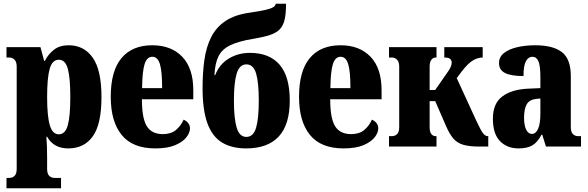

<svg xmlns="http://www.w3.org/2000/svg" viewBox="-20 -790 3167 1035"><path d="M15 225V169H30Q47 169 58.5 158Q70 147 70 120V-431Q70 -456 58.5 -468Q47 -480 30 -480H15V-536H198L218 -462H222Q240 -498 271 -522Q302 -546 350 -546Q433 -546 480 -479Q527 -412 527 -267Q527 -121 480.5 -55.5Q434 10 348 10Q269 10 234 -53H230Q232 -27 233 -0.5Q234 26 234 58V120Q234 147 245.5 158Q257 169 274 169H309V225ZM297 -66Q332 -66 345.5 -115Q359 -164 359 -267Q359 -371 345.5 -419.5Q332 -468 297 -468Q262 -468 248 -419.5Q234 -371 234 -267Q234 -164 248.5 -115Q263 -66 297 -66Z M817 10Q695 10 636 -62.5Q577 -135 577 -268Q577 -408 635 -477Q693 -546 801 -546Q903 -546 962.5 -484Q1022 -422 1022 -303V-255H745Q745 -152 771.5 -109.5Q798 -67 858 -67Q901 -67 927.5 -88.5Q954 -110 970 -145Q1004 -129 1004 -98Q1004 -74 984 -49Q964 -24 923 -7Q882 10 817 10ZM854 -315Q854 -405 842 -444.5Q830 -484 801 -484Q772 -484 759.5 -444.5Q747 -405 746 -315Z M1307 10Q1229 10 1176.5 -22Q1124 -54 1098 -125.5Q1072 -197 1072 -315Q1072 -399 1082 -468.5Q1092 -538 1119 -591Q1146 -644 1196.5 -677.5Q1247 -711 1328 -722Q1383 -730 1412.5 -737Q1442 -744 1454 -752Q1466 -760 1466 -770H1522Q1522 -718 1514.5 -685Q1507 -652 1488.5 -632.5Q1470 -613 1435.5 -601.5Q1401 -590 1347 -581Q1266 -568 1221 -546Q1176 -524 1157.5 -486Q1139 -448 1136 -385H1140Q1163 -444 1213.5 -474.5Q1264 -505 1327 -505Q1432 -505 1487 -441.5Q1542 -378 1542 -248Q1542 -118 1482.5 -54Q1423 10 1307 10ZM1308 -52Q1346 -52 1360.5 -101.5Q1375 -151 1375 -248Q1375 -345 1360.5 -394Q1346 -443 1308 -443Q1271 -443 1256 -394Q1241 -345 1241 -248Q1241 -151 1256 -101.5Q1271 -52 1308 -52Z M1832 10Q1710 10 1651 -62.5Q1592 -135 1592 -268Q1592 -408 1650 -477Q1708 -546 1816 -546Q1918 -546 1977.5 -484Q2037 -422 2037 -303V-255H1760Q1760 -152 1786.5 -109.5Q1813 -67 1873 -67Q1916 -67 1942.5 -88.5Q1969 -110 1985 -145Q2019 -129 2019 -98Q2019 -74 1999 -49Q1979 -24 1938 -7Q1897 10 1832 10ZM1869 -315Q1869 -405 1857 -444.5Q1845 -484 1816 -484Q1787 -484 1774.5 -444.5Q1762 -405 1761 -315Z M2077 0V-56H2092Q2109 -56 2120.5 -67Q2132 -78 2132 -105V-431Q2132 -456 2120.5 -468Q2109 -480 2092 -480H2077V-536H2333V-480H2328Q2315 -480 2305.5 -468Q2296 -456 2296 -431V-305H2326L2397 -407Q2405 -419 2410 -430.5Q2415 -442 2415 -452Q2415 -465 2406.5 -472.5Q2398 -480 2375 -480V-536H2582V-480Q2557 -480 2530.5 -465Q2504 -450 2470 -406L2442 -369L2550 -134Q2573 -85 2584.5 -70.5Q2596 -56 2610 -56H2612V0H2562Q2510 0 2477.5 -9.5Q2445 -19 2424.5 -42.5Q2404 -66 2386 -107L2326 -245H2296V-105Q2296 -78 2305.5 -67Q2315 -56 2328 -56H2333V0Z M2775 10Q2714 10 2675.5 -29Q2637 -68 2637 -150Q2637 -232 2687.5 -270Q2738 -308 2826 -312L2893 -315V-374Q2893 -435 2882.5 -459.5Q2872 -484 2850 -484Q2828 -484 2815 -460Q2802 -436 2802 -380Q2735 -380 2702.5 -396.5Q2670 -413 2670 -450Q2670 -483 2696.5 -504Q2723 -525 2767.5 -535.5Q2812 -546 2865 -546Q2961 -546 3009 -509Q3057 -472 3057 -380V-105Q3057 -78 3068.5 -67Q3080 -56 3097 -56H3112V0H2923L2903 -64H2899Q2877 -22 2849 -6Q2821 10 2775 10ZM2847 -68Q2868 -68 2880.5 -95Q2893 -122 2893 -180V-259L2871 -257Q2834 -253 2819.5 -228Q2805 -203 2805 -155Q2805 -114 2816.5 -91Q2828 -68 2847 -68Z"/></svg>

Font: Noto Serif ExtraCondensed Black
Style: Regular
Weight: 900
Width: 2
Designer: Monotype Design Team
Foundry: Monotype Imaging Inc.
Version: Version 2.015; ttfautohint (v1.8.4.7-5d5b)